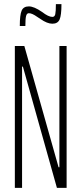

<svg xmlns="http://www.w3.org/2000/svg" viewBox="-20 -911 394 931"><path d="M52 0V-688H98L264 -100H268V-688H303V0H256L91 -588H87V0ZM120 -880Q145 -880 184 -853Q215 -829 234 -829Q245 -829 248 -842Q251 -855 251 -891H278Q278 -837 269 -816.5Q260 -796 234 -796Q209 -796 176 -819Q172 -821 160 -829.5Q148 -838 138 -842.5Q128 -847 120 -847Q110 -847 106.5 -833.5Q103 -820 103 -785H76Q76 -839 85 -859.5Q94 -880 120 -880Z"/></svg>

Font: Saira Ultra Condensed Thin
Style: Regular
Weight: 100
Width: 1
Designer: Hector Gatti with collaboration of the Omnibus-Type team
Foundry: Omnibus-Type
Version: Version 1.001; ttfautohint (v1.8)